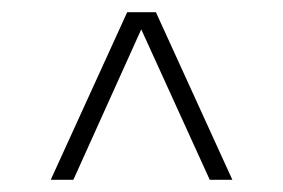

<svg xmlns="http://www.w3.org/2000/svg" viewBox="-20 -770 463 314"><path d="M63 -476 188 -750H235L360 -476H323L211 -722L100 -476Z"/></svg>

Font: Saira Thin Condensed
Style: Regular
Weight: 100
Width: 3
Version: Version 1.101